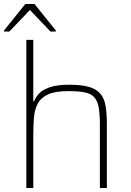

<svg xmlns="http://www.w3.org/2000/svg" viewBox="-32 -943 656 963"><path d="M100 0V-743H135V-435H139Q146 -454 163 -473Q180 -492 216.5 -505Q253 -518 317 -518Q378 -518 415 -507Q452 -496 471.5 -473Q491 -450 497.5 -412Q504 -374 504 -320V0H469V-315Q469 -371 463 -404.5Q457 -438 440 -456Q423 -474 391.5 -480Q360 -486 310 -486Q244 -486 208 -469Q172 -452 156.5 -421.5Q141 -391 138 -350.5Q135 -310 135 -264V0ZM-12 -785V-790L95 -923H141L248 -790V-785H221L118 -893L15 -785Z"/></svg>

Font: Saira Thin Thin
Style: Regular
Weight: 250
Version: Version 1.101